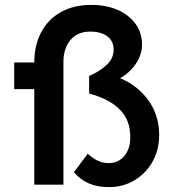

<svg xmlns="http://www.w3.org/2000/svg" viewBox="-20 -754 705 784"><path d="M282 -51 338 -126Q362 -105 382 -96.5Q402 -88 423 -88Q464 -88 488 -117.5Q512 -147 512 -193Q512 -229 501.5 -257Q491 -285 469 -307Q447 -329 416 -345Q385 -361 344 -372V-444Q370 -455 388.5 -467.5Q407 -480 419.5 -493Q432 -506 438 -520.5Q444 -535 444 -551Q444 -586 418.5 -605.5Q393 -625 348 -625Q297 -625 268 -591Q239 -557 239 -501V0H120V-499Q120 -569 148 -622Q176 -675 228.5 -704.5Q281 -734 352 -734Q414 -734 460.5 -713.5Q507 -693 533.5 -656.5Q560 -620 560 -571Q560 -542 546.5 -514Q533 -486 509 -463Q485 -440 453 -426L451 -441Q491 -429 523.5 -406Q556 -383 580 -352.5Q604 -322 617 -284Q630 -246 630 -203Q630 -142 603 -94Q576 -46 529.5 -18Q483 10 424 10Q378 10 343 -5Q308 -20 282 -51ZM38 -390V-499H179V-390Z"/></svg>

Font: Our Lexend Medium
Style: Regular
Weight: 500
Designer: Bonnie Shaver-Troup, Thomas Jockin
Foundry: Lexend
Version: Version 1.007